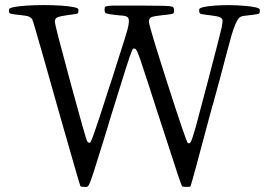

<svg xmlns="http://www.w3.org/2000/svg" viewBox="-20 -733 1062 761"><path d="M331.1 2Q336.9 -7.8 349.6 -45.9Q358.4 -73.2 390.6 -176.8Q402.3 -214.8 409.2 -237.3Q410.2 -241.2 412.1 -248Q463.9 -414.1 477.5 -458Q497.1 -519.5 503.9 -534.2Q508.8 -543.9 513.7 -540L516.6 -539.1Q522.5 -536.1 535.2 -499.5Q547.9 -462.9 617.2 -248Q628.9 -212.9 634.8 -194.3Q698.2 2.9 701.7 5.4Q705.1 7.8 718.8 7.8Q732.4 7.8 734.9 5.9Q737.3 3.9 821.3 -311.5Q823.2 -317.4 824.2 -320.3Q834 -357.4 851.6 -420.9Q887.7 -558.6 898.4 -595.7Q914.1 -646.5 925.8 -660.2Q933.6 -669.9 954.1 -670.9Q963.9 -671.9 969.7 -672.9Q972.7 -672.9 978.5 -673.8Q1002 -676.8 1005.9 -678.7Q1009.8 -680.7 1009.8 -689.5Q1009.8 -692.4 1009.8 -694.3Q1009.8 -705.1 947.3 -710Q889.6 -714.8 832 -710.9Q769.5 -706.1 769.5 -695.3Q769.5 -694.3 769.5 -692.4Q769.5 -681.6 773.4 -679.2Q777.3 -676.8 800.8 -673.8Q806.6 -672.9 809.6 -672.9Q837.9 -668.9 845.7 -667Q853.5 -665 859.4 -659.2Q865.2 -653.3 857.9 -621.1Q850.6 -588.9 803.7 -410.2Q767.6 -272.5 756.8 -233.4Q742.2 -181.6 736.3 -170.9Q731.4 -162.1 724.6 -166Q718.8 -168.9 644.5 -399.9Q570.3 -630.9 570.3 -646.5Q570.3 -660.2 579.1 -664.6Q587.9 -668.9 624 -672.9Q627.9 -672.9 633.8 -673.8Q661.1 -676.8 665.5 -679.2Q669.9 -681.6 669.9 -690.4Q669.9 -693.4 669.9 -695.3Q668.9 -703.1 664.1 -706.1Q657.2 -709 628.9 -710Q609.4 -710 534.2 -710.9Q525.4 -710.9 510.7 -710.9Q445.3 -710.9 428.7 -710.9Q404.3 -710 398.4 -707Q394.5 -705.1 394.5 -698.2Q394.5 -696.3 394.5 -695.3Q394.5 -682.6 399.9 -680.2Q405.3 -677.7 436.5 -673.8Q443.4 -672.9 455.1 -671.9Q482.4 -670.9 487.3 -663.1Q495.1 -653.3 485.4 -616.2Q478.5 -589.8 446.3 -491.2Q431.6 -444.3 422.9 -417Q419.9 -407.2 413.1 -387.7Q372.1 -259.8 360.4 -226.6Q344.7 -179.7 338.9 -169.9Q334 -163.1 326.2 -171.9Q321.3 -176.8 259.3 -405.8Q197.3 -634.8 197.3 -646.5Q197.3 -659.2 207 -664.1Q216.8 -668.9 252 -673.8Q254.9 -673.8 260.7 -674.8Q284.2 -677.7 287.6 -679.7Q291 -681.6 291 -691.4Q291 -693.4 291 -695.3Q291 -706.1 219.7 -710.9Q153.3 -714.8 86.9 -710.9Q15.6 -706.1 15.6 -695.3Q15.6 -693.4 15.6 -691.4Q15.6 -681.6 19.5 -679.7Q23.4 -677.7 46.9 -674.8Q52.7 -673.8 56.6 -673.8Q83 -670.9 91.3 -668.5Q99.6 -666 107.4 -657.2Q110.4 -654.3 163.1 -467.8Q188.5 -377 206.1 -315.4Q215.8 -282.2 233.4 -219.7Q296.9 2.9 298.8 4.9Q301.8 7.8 315.4 7.8Q316.4 7.8 319.3 7.8Q327.1 8.8 331.1 2Z"/></svg>

Font: Bpmf GenWan Min R
Style: R
Weight: 400
Foundry: But Ko
Version: Version 1.320